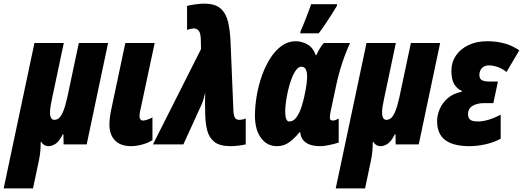

<svg xmlns="http://www.w3.org/2000/svg" viewBox="-85 -788 2854 1048"><path d="M-64.9 240.2 103 -553.2H263.2L198.2 -246.1Q193.4 -223.6 190.7 -206.1Q188 -188.5 188 -174.8Q188 -133.8 211.9 -133.8Q224.1 -133.8 235.6 -142.3Q247.1 -150.9 258.8 -177.2Q270.5 -203.6 282.2 -255.9L345.2 -553.2H504.9L388.2 0H262.2L261.2 -55.2H257.8Q238.3 -16.1 218.5 -3.2Q198.7 9.8 179.2 9.8Q154.8 9.8 140.1 -13.2H137.2Q137.2 8.8 135.3 33.7Q133.3 58.6 127.9 85L95.2 240.2Z M630.4 9.8Q573.2 9.8 542.7 -21.5Q512.2 -52.7 512.2 -107.9Q512.2 -127.9 515.4 -151.4Q518.6 -174.8 523.4 -195.8L599.1 -553.2H759.3L679.2 -178.2Q678.7 -172.9 677.5 -167Q676.3 -161.1 676.3 -152.8Q676.3 -143.6 681.4 -136.7Q686.5 -129.9 696.3 -129.9Q705.1 -129.9 720.2 -135.3Q735.4 -140.6 747.1 -147V-22.9Q720.2 -6.3 688.2 1.7Q656.2 9.8 630.4 9.8Z M1174.3 9.8Q1114.7 9.8 1085.4 -13.4Q1056.2 -36.6 1046.1 -76.2Q1036.1 -115.7 1035.2 -164.1L1034.2 -219.2Q1034.2 -233.9 1034.4 -250.2Q1034.7 -266.6 1035.2 -282.2Q1031.7 -267.1 1026.6 -249Q1021.5 -231 1016.1 -219.2L916 0H750L1012.2 -520L1011.2 -568.8Q1010.7 -606.4 1000.2 -619.6Q989.7 -632.8 973.1 -632.8Q961.4 -632.8 936 -625V-755.9Q954.1 -760.7 982.2 -764.4Q1010.3 -768.1 1028.3 -768.1Q1088.9 -768.1 1118.7 -741.9Q1148.4 -715.8 1159.4 -669.7Q1170.4 -623.5 1173.3 -563L1189 -183.1Q1190.9 -153.8 1198.5 -143.8Q1206.1 -133.8 1220.2 -133.8Q1227.5 -133.8 1235.1 -135Q1242.7 -136.2 1256.3 -141.1V0Q1239.3 4.4 1214.6 7.1Q1189.9 9.8 1174.3 9.8Z M1426.3 9.8Q1373 9.8 1339.8 -34.9Q1306.6 -79.6 1306.6 -155.8Q1306.6 -209.5 1316.4 -266.4Q1326.2 -323.2 1345 -376Q1363.8 -428.7 1390.9 -470.9Q1418 -513.2 1452.9 -538.1Q1487.8 -563 1529.3 -563Q1561.5 -563 1592.5 -545.9Q1623.5 -528.8 1638.7 -486.8H1641.6Q1661.1 -530.3 1682.6 -553.2H1825.7Q1776.4 -445.8 1750.5 -324.2L1721.7 -189Q1719.2 -178.2 1717.3 -166.7Q1715.3 -155.3 1715.3 -148.9Q1715.3 -136.7 1720.2 -133.3Q1725.1 -129.9 1732.4 -129.9Q1736.8 -129.9 1744.9 -132.3Q1752.9 -134.8 1763.7 -141.1V-9.8Q1741.7 -2.4 1711.9 3.7Q1682.1 9.8 1666.5 9.8Q1618.2 9.8 1594 -3.9Q1569.8 -17.6 1562 -35.6Q1554.2 -53.7 1553.7 -65.9H1549.3Q1523.9 -33.7 1494.4 -12Q1464.8 9.8 1426.3 9.8ZM1493.7 -125Q1517.1 -125 1533.4 -147.9Q1549.8 -170.9 1560.3 -203.6Q1570.8 -236.3 1576.7 -265.1Q1586.4 -311.5 1588.9 -333.7Q1591.3 -356 1591.3 -370.1Q1591.3 -423.8 1560.5 -423.8Q1544.4 -423.8 1530.8 -405.3Q1517.1 -386.7 1506.1 -357.4Q1495.1 -328.1 1487.5 -294.9Q1480 -261.7 1475.8 -231.4Q1471.7 -201.2 1471.7 -181.2Q1471.7 -125 1493.7 -125ZM1553.7 -606 1556.6 -620.1Q1561.5 -629.9 1569.6 -649.9Q1577.6 -669.9 1586.7 -693.1Q1595.7 -716.3 1603 -736.1Q1610.4 -755.9 1613.3 -765.1H1755.4L1753.4 -754.9Q1741.2 -734.4 1723.4 -706.5Q1705.6 -678.7 1687.3 -651.6Q1668.9 -624.5 1654.3 -606Z M1747.6 240.2 1915.5 -553.2H2075.7L2010.7 -246.1Q2005.9 -223.6 2003.2 -206.1Q2000.5 -188.5 2000.5 -174.8Q2000.5 -133.8 2024.4 -133.8Q2036.6 -133.8 2048.1 -142.3Q2059.6 -150.9 2071.3 -177.2Q2083 -203.6 2094.7 -255.9L2157.7 -553.2H2317.4L2200.7 0H2074.7L2073.7 -55.2H2070.3Q2050.8 -16.1 2031 -3.2Q2011.2 9.8 1991.7 9.8Q1967.3 9.8 1952.6 -13.2H1949.7Q1949.7 8.8 1947.8 33.7Q1945.8 58.6 1940.4 85L1907.7 240.2Z M2477.5 9.8Q2390.1 9.8 2345.5 -23.2Q2300.8 -56.2 2300.8 -127.9Q2300.8 -158.7 2314.9 -192.1Q2329.1 -225.6 2358.9 -252Q2388.7 -278.3 2435.5 -287.1V-292Q2411.1 -301.8 2395 -327.4Q2378.9 -353 2378.9 -401.9Q2378.9 -448.2 2403.6 -484.6Q2428.2 -521 2472.4 -542Q2516.6 -563 2574.7 -563Q2622.6 -563 2666 -551.8Q2709.5 -540.5 2749.5 -513.2L2679.7 -395Q2656.7 -413.6 2630.9 -422.4Q2605 -431.2 2584.5 -431.2Q2560.1 -431.2 2545.9 -417Q2531.7 -402.8 2531.7 -377.9Q2531.7 -357.9 2545.7 -350.3Q2559.6 -342.8 2588.9 -342.8H2632.8L2607.9 -225.1H2555.7Q2520.5 -225.1 2495.1 -210.7Q2469.7 -196.3 2469.7 -164.1Q2469.7 -146 2480.5 -135.5Q2491.2 -125 2523.9 -125Q2577.1 -125 2647.9 -162.1V-30.8Q2607.9 -9.3 2562.7 0.2Q2517.6 9.8 2477.5 9.8Z"/></svg>

Font: Open Sans Condensed ExtraBold
Style: Italic
Weight: 800
Width: 3
Italic angle: -12°
Designer: Monotype Design Team
Foundry: Monotype Imaging Inc.
Version: Version 3.003; ttfautohint (v1.8.4)